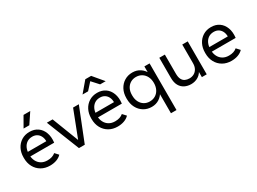

<svg xmlns="http://www.w3.org/2000/svg" viewBox="-44 -1471 3251 2428"><g transform="rotate(-30 1581.5 -257.0)"><path d="M284 10Q213 10 158.5 -21.5Q104 -53 73.5 -109Q43 -165 43 -238V-248Q43 -318 71 -372.5Q99 -427 150 -459Q201 -491 268 -491Q337 -491 386 -457Q435 -423 458.5 -361Q482 -299 472 -216H101V-282H429L393 -247Q400 -302 385.5 -340.5Q371 -379 341 -400Q311 -421 269 -421Q223 -421 190.5 -399Q158 -377 140.5 -338.5Q123 -300 123 -248V-238Q123 -188 143 -148.5Q163 -109 200 -86.5Q237 -64 288 -64Q326 -64 355 -73.5Q384 -83 406 -102L452 -52Q424 -22 380.5 -6Q337 10 284 10ZM226 -564 312 -714H410L310 -564Z M709 0 518 -481H602L767 -54H736L901 -481H985L794 0Z M1272 10Q1201 10 1146.5 -21.5Q1092 -53 1061.5 -109Q1031 -165 1031 -238V-248Q1031 -318 1059 -372.5Q1087 -427 1138 -459Q1189 -491 1256 -491Q1325 -491 1374 -457Q1423 -423 1446.5 -361Q1470 -299 1460 -216H1089V-282H1417L1381 -247Q1388 -302 1373.5 -340.5Q1359 -379 1329 -400Q1299 -421 1257 -421Q1211 -421 1178.5 -399Q1146 -377 1128.5 -338.5Q1111 -300 1111 -248V-238Q1111 -188 1131 -148.5Q1151 -109 1188 -86.5Q1225 -64 1276 -64Q1314 -64 1343 -73.5Q1372 -83 1394 -102L1440 -52Q1412 -22 1368.5 -6Q1325 10 1272 10ZM1087 -564 1214 -714H1299L1425 -564H1344L1232 -687H1279L1168 -564Z M1937 200V-123L1953 -105Q1927 -52 1879.5 -21Q1832 10 1770 10Q1705 10 1653.5 -21.5Q1602 -53 1573 -108.5Q1544 -164 1544 -238V-247Q1544 -319 1573.5 -374Q1603 -429 1654 -460Q1705 -491 1770 -491Q1834 -491 1882.5 -458.5Q1931 -426 1957 -370L1942 -353V-481H2018V200ZM1781 -62Q1828 -62 1864.5 -84Q1901 -106 1921.5 -146.5Q1942 -187 1942 -240Q1942 -294 1921.5 -334Q1901 -374 1864.5 -396.5Q1828 -419 1781 -419Q1736 -419 1700.5 -397.5Q1665 -376 1645 -337.5Q1625 -299 1625 -247V-238Q1625 -185 1645 -145.5Q1665 -106 1700.5 -84Q1736 -62 1781 -62Z M2346 10Q2293 10 2251 -11Q2209 -32 2184.5 -75.5Q2160 -119 2160 -188V-481H2241V-202Q2241 -151 2256.5 -120.5Q2272 -90 2299.5 -77Q2327 -64 2362 -64Q2398 -64 2428 -80Q2458 -96 2476.5 -128.5Q2495 -161 2495 -209V-481H2575V0H2504V-130H2527Q2516 -89 2496 -62Q2476 -35 2450 -19Q2424 -3 2397 3.5Q2370 10 2346 10Z M2934 10Q2863 10 2808.5 -21.5Q2754 -53 2723.5 -109Q2693 -165 2693 -238V-248Q2693 -318 2721 -372.5Q2749 -427 2800 -459Q2851 -491 2918 -491Q2987 -491 3036 -457Q3085 -423 3108.5 -361Q3132 -299 3122 -216H2751V-282H3079L3043 -247Q3050 -302 3035.5 -340.5Q3021 -379 2991 -400Q2961 -421 2919 -421Q2873 -421 2840.5 -399Q2808 -377 2790.5 -338.5Q2773 -300 2773 -248V-238Q2773 -188 2793 -148.5Q2813 -109 2850 -86.5Q2887 -64 2938 -64Q2976 -64 3005 -73.5Q3034 -83 3056 -102L3102 -52Q3074 -22 3030.5 -6Q2987 10 2934 10Z"/></g></svg>

Font: SUSE Thin
Style: Regular
Weight: 400
Version: Version 1.000